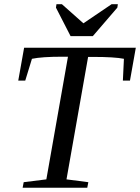

<svg xmlns="http://www.w3.org/2000/svg" viewBox="-20 -878 655 898"><path d="M85.9 0 90.8 -25.9 196.8 -39.1 297.9 -612.8H272.9Q175.8 -612.8 129.4 -603L98.1 -501H65.4L92.8 -654.8H615.2L587.9 -501H554.7L559.6 -603Q515.6 -611.8 416 -611.8H392.1L291 -39.1L393.1 -25.9L388.2 0ZM269.5 -858.4 370.1 -769 502 -858.4H531.2L528.8 -842.3L414.1 -709H310.1L241.7 -842.3L244.1 -858.4Z"/></svg>

Font: Tinos
Style: Italic
Weight: 400
Italic angle: -16.333°
Designer: Steve Matteson
Foundry: Monotype Imaging Inc.
Version: Version 1.32